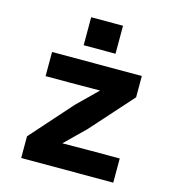

<svg xmlns="http://www.w3.org/2000/svg" viewBox="-114 -871 878 967"><g transform="rotate(15 325.0 -388.0)"><path d="M85 0V-113L276 -328L381 -431L230 -430H97V-556H565V-445L371 -228L266 -125L417 -126H565V0ZM242 -630V-776H408V-630Z"/></g></svg>

Font: Azeret Mono Thin
Style: Regular
Weight: 100
Designer: Martin Vácha
Foundry: Displaay
Version: Version 1.002